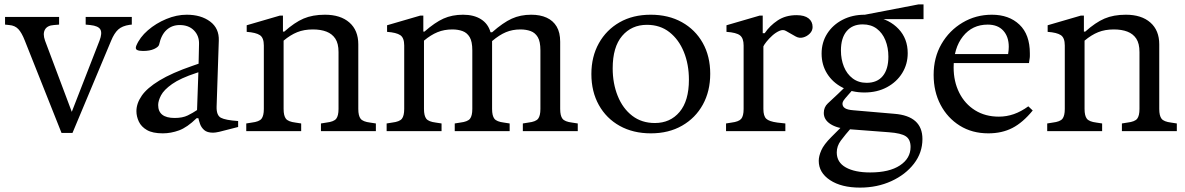

<svg xmlns="http://www.w3.org/2000/svg" viewBox="-20 -597 5396 874"><path d="M260 8 93 -412Q79 -448 63.5 -464.5Q48 -481 22 -483L3 -485V-520H249V-485L225 -483Q195 -481 184.5 -462Q174 -443 185 -412L321 -50H292L433 -412Q446 -446 437 -462.5Q428 -479 391 -483L370 -485V-520H580V-485L570 -484Q536 -479 518 -462.5Q500 -446 486 -412L310 8Z M721 10Q675 10 649 -5Q623 -20 612 -43.5Q601 -67 601 -91Q601 -126 625 -161Q649 -196 705.5 -230.5Q762 -265 858 -298L884 -307L886 -397Q887 -434 863 -458.5Q839 -483 798 -483Q763 -483 738.5 -461Q714 -439 704 -393Q701 -383 681.5 -374Q662 -365 631 -365Q613 -365 604 -369.5Q595 -374 600 -388Q616 -427 653 -459Q690 -491 737 -510.5Q784 -530 830 -530Q895 -530 936.5 -499Q978 -468 976 -412L966 -111Q965 -72 985.5 -61Q1006 -50 1064 -46V-19L1029 -10Q996 -1 978 3Q960 7 950 7Q923 7 909.5 -5Q896 -17 890.5 -33Q885 -49 883 -59H875Q832 -17 795 -3.5Q758 10 721 10ZM775 -60Q811 -60 834.5 -71.5Q858 -83 877 -96L883 -268L874 -265Q801 -241 763.5 -214.5Q726 -188 713 -163Q700 -138 700 -119Q700 -60 775 -60Z M1101 0V-35L1126 -39Q1160 -43 1170.5 -56.5Q1181 -70 1181 -101V-390Q1181 -425 1163 -437Q1145 -449 1103 -452V-482L1254 -526H1268V-453H1274Q1321 -495 1362 -512.5Q1403 -530 1459 -530Q1530 -530 1570.5 -494.5Q1611 -459 1611 -395V-101Q1611 -70 1621.5 -56.5Q1632 -43 1665 -39L1691 -35V0H1441V-35L1466 -39Q1500 -43 1510.5 -56.5Q1521 -70 1521 -101V-360Q1521 -399 1506.5 -421Q1492 -443 1466 -453Q1440 -463 1404 -463Q1364 -463 1333 -450.5Q1302 -438 1271 -412V-101Q1271 -70 1281.5 -56.5Q1292 -43 1325 -39L1351 -35V0Z M1740 0V-35L1765 -39Q1799 -43 1809.5 -56.5Q1820 -70 1820 -101V-390Q1820 -425 1802 -437Q1784 -449 1742 -452V-482L1893 -526H1907V-453H1912Q1960 -495 1999 -512.5Q2038 -530 2088 -530Q2137 -530 2169.5 -509.5Q2202 -489 2213 -450H2220Q2270 -494 2309.5 -512Q2349 -530 2398 -530Q2439 -530 2468.5 -516.5Q2498 -503 2514 -476Q2530 -449 2530 -407V-101Q2530 -70 2540.5 -56.5Q2551 -43 2584 -39L2610 -35V0H2360V-35L2385 -39Q2419 -43 2429.5 -56.5Q2440 -70 2440 -101V-368Q2440 -408 2428 -428Q2416 -448 2395.5 -455.5Q2375 -463 2349 -463Q2313 -463 2283 -450.5Q2253 -438 2220 -410V-101Q2220 -70 2230.5 -56.5Q2241 -43 2274 -39L2300 -35V0H2050V-35L2075 -39Q2109 -43 2119.5 -56.5Q2130 -70 2130 -101V-368Q2130 -408 2118 -428Q2106 -448 2085.5 -455.5Q2065 -463 2039 -463Q2002 -463 1971.5 -450.5Q1941 -438 1910 -412V-101Q1910 -70 1920.5 -56.5Q1931 -43 1964 -39L1990 -35V0Z M2943 10Q2862 10 2801 -24Q2740 -58 2706 -119Q2672 -180 2672 -260Q2672 -339 2706 -400Q2740 -461 2800.5 -495.5Q2861 -530 2942 -530Q3023 -530 3084 -496Q3145 -462 3179 -401.5Q3213 -341 3213 -261Q3213 -182 3179.5 -121Q3146 -60 3085 -25Q3024 10 2943 10ZM2961 -37Q3031 -37 3073.5 -87.5Q3116 -138 3116 -234Q3116 -304 3093 -360.5Q3070 -417 3027.5 -450.5Q2985 -484 2925 -484Q2855 -484 2812 -433.5Q2769 -383 2769 -286Q2769 -217 2792 -160Q2815 -103 2858 -70Q2901 -37 2961 -37Z M3285 0V-35L3310 -39Q3343 -43 3354 -56Q3365 -69 3365 -101V-390Q3365 -423 3348.5 -436Q3332 -449 3287 -452V-482L3438 -526H3452V-446H3461Q3484 -480 3520 -504Q3556 -528 3606 -528Q3642 -528 3660.5 -513.5Q3679 -499 3679 -474Q3679 -457 3666 -444Q3653 -431 3635.5 -426.5Q3618 -422 3602 -431L3558 -456Q3545 -464 3528 -456.5Q3511 -449 3495.5 -435Q3480 -421 3469 -407Q3458 -393 3455 -386V-101Q3455 -69 3468 -56.5Q3481 -44 3519 -39L3555 -35V0Z M3895 257Q3810 257 3758.5 223Q3707 189 3707 135Q3707 114 3718.5 87.5Q3730 61 3764 27L3819 -28L3861 -22Q3826 18 3807.5 43Q3789 68 3789 97Q3789 142 3830 165Q3871 188 3941 188Q4028 188 4076.5 156Q4125 124 4125 72Q4125 38 4103.5 23.5Q4082 9 4026 5L3842 -9Q3790 -13 3760 -32.5Q3730 -52 3730 -83Q3730 -109 3748 -126Q3766 -143 3794 -169L3825 -199H3871L3841 -165Q3825 -147 3820 -139.5Q3815 -132 3815 -125Q3815 -112 3826.5 -104.5Q3838 -97 3865 -95L4051 -79Q4179 -69 4179 36Q4179 98 4140.5 148Q4102 198 4037.5 227.5Q3973 257 3895 257ZM3915 -176Q3858 -176 3814 -199Q3770 -222 3745 -262Q3720 -302 3720 -353Q3720 -404 3745.5 -444Q3771 -484 3815.5 -507Q3860 -530 3917 -530L3963 -520Q4029 -509 4070.5 -465Q4112 -421 4112 -355Q4112 -305 4087 -264.5Q4062 -224 4017.5 -200Q3973 -176 3915 -176ZM3925 -220Q3973 -220 3998.5 -251Q4024 -282 4024 -339Q4024 -380 4010.5 -413.5Q3997 -447 3971 -466.5Q3945 -486 3907 -486Q3860 -486 3834 -455Q3808 -424 3808 -367Q3808 -327 3821.5 -293.5Q3835 -260 3861.5 -240Q3888 -220 3925 -220ZM3917 -510V-530L4161 -577H4184V-510Z M4479 10Q4405 10 4349 -25Q4293 -60 4261.5 -120Q4230 -180 4230 -256Q4230 -335 4265.5 -396.5Q4301 -458 4361.5 -494Q4422 -530 4495 -530Q4573 -530 4620.5 -485Q4668 -440 4668 -354Q4668 -348 4668 -341.5Q4668 -335 4666 -324L4664 -310H4307V-351H4569Q4572 -369 4572 -384Q4572 -430 4547 -457.5Q4522 -485 4476 -485Q4406 -485 4363.5 -431.5Q4321 -378 4321 -290Q4321 -226 4346.5 -175Q4372 -124 4418.5 -95Q4465 -66 4527 -66Q4562 -66 4595 -77.5Q4628 -89 4661 -113L4681 -94Q4636 -39 4588.5 -14.5Q4541 10 4479 10Z M4747 0V-35L4772 -39Q4806 -43 4816.5 -56.5Q4827 -70 4827 -101V-390Q4827 -425 4809 -437Q4791 -449 4749 -452V-482L4900 -526H4914V-453H4920Q4967 -495 5008 -512.5Q5049 -530 5105 -530Q5176 -530 5216.5 -494.5Q5257 -459 5257 -395V-101Q5257 -70 5267.5 -56.5Q5278 -43 5311 -39L5337 -35V0H5087V-35L5112 -39Q5146 -43 5156.5 -56.5Q5167 -70 5167 -101V-360Q5167 -399 5152.5 -421Q5138 -443 5112 -453Q5086 -463 5050 -463Q5010 -463 4979 -450.5Q4948 -438 4917 -412V-101Q4917 -70 4927.5 -56.5Q4938 -43 4971 -39L4997 -35V0Z"/></svg>

Font: Hedvig Letters Serif 18pt
Style: Regular
Weight: 400
Designer: Alexander Örn & Tor Weibull
Foundry: Kanon Foundry
Version: Version 1.000